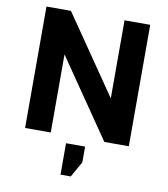

<svg xmlns="http://www.w3.org/2000/svg" viewBox="-98 -782 956 1090"><g transform="rotate(10 380.0 -237.0)"><path d="M81 0V-700H222L531 -250V-700H679V0H538L229 -450V0ZM325 226V45H435V136L384 226Z"/></g></svg>

Font: Golos Text SemiBold
Style: Regular
Weight: 600
Designer: A.Korolkova, Vitaly Kuzmin
Foundry: ParaType Ltd
Version: Version 2.004